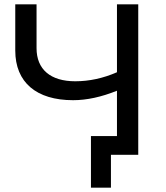

<svg xmlns="http://www.w3.org/2000/svg" viewBox="-20 -720 772 893"><path d="M51 -700V-485C51 -337 149 -254 320 -254C384 -254 452 -269 524 -298V-87H403V153H496V0H623V-700H524V-384C460 -356 395 -342 330 -342C215 -342 150 -397 150 -496V-700Z"/></svg>

Font: Malon Grotesk Med
Style: Regular
Weight: 500
Designer: Julieta Ulanovsky
Foundry: Julieta Ulanovsky
Version: Version 7.200